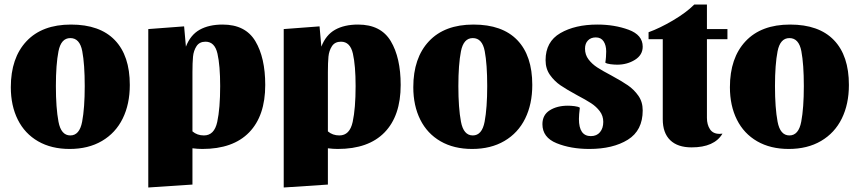

<svg xmlns="http://www.w3.org/2000/svg" viewBox="-20 -639 3815 852"><path d="M556 -262Q556 -177 524.5 -113Q493 -49 432.5 -13.5Q372 22 289 22Q208 22 149 -12Q90 -46 59 -108Q28 -170 28 -252Q28 -382 97.5 -456Q167 -530 295 -530Q423 -530 489.5 -461Q556 -392 556 -262ZM356 -257Q356 -354 345 -412Q334 -470 292 -470Q251 -470 239.5 -411.5Q228 -353 228 -257Q228 -160 239.5 -99Q251 -38 292 -38Q333 -38 344.5 -99Q356 -160 356 -257Z M1157 -262Q1157 -125 1085.5 -51.5Q1014 22 878 22Q857 22 834 19V180L638 193V-510L797 -522L805 -432Q825 -484 866 -507Q907 -530 968 -530Q1069 -530 1113 -456.5Q1157 -383 1157 -262ZM834 -319V-56Q855 -38 885 -38Q931 -38 944 -98Q957 -158 957 -257Q957 -348 945 -401Q933 -454 892 -454Q865 -454 852 -434Q839 -414 836.5 -387.5Q834 -361 834 -319Z M1758 -262Q1758 -125 1686.5 -51.5Q1615 22 1479 22Q1458 22 1435 19V180L1239 193V-510L1398 -522L1406 -432Q1426 -484 1467 -507Q1508 -530 1569 -530Q1670 -530 1714 -456.5Q1758 -383 1758 -262ZM1435 -319V-56Q1456 -38 1486 -38Q1532 -38 1545 -98Q1558 -158 1558 -257Q1558 -348 1546 -401Q1534 -454 1493 -454Q1466 -454 1453 -434Q1440 -414 1437.5 -387.5Q1435 -361 1435 -319Z M2342 -262Q2342 -177 2310.5 -113Q2279 -49 2218.5 -13.5Q2158 22 2075 22Q1994 22 1935 -12Q1876 -46 1845 -108Q1814 -170 1814 -252Q1814 -382 1883.5 -456Q1953 -530 2081 -530Q2209 -530 2275.5 -461Q2342 -392 2342 -262ZM2142 -257Q2142 -354 2131 -412Q2120 -470 2078 -470Q2037 -470 2025.5 -411.5Q2014 -353 2014 -257Q2014 -160 2025.5 -99Q2037 -38 2078 -38Q2119 -38 2130.5 -99Q2142 -160 2142 -257Z M2576 -423Q2576 -396 2591.5 -375.5Q2607 -355 2630 -340Q2653 -325 2693 -304Q2739 -279 2766 -260.5Q2793 -242 2812.5 -214.5Q2832 -187 2832 -149Q2832 -60 2766 -19Q2700 22 2595 22Q2513 22 2450 -3.5Q2387 -29 2387 -88Q2387 -129 2419.5 -149.5Q2452 -170 2500 -170Q2513 -170 2529.5 -168Q2546 -166 2553 -161Q2549 -129 2549 -111Q2549 -35 2602 -35Q2628 -35 2642.5 -52.5Q2657 -70 2657 -98Q2657 -125 2641.5 -145.5Q2626 -166 2603 -181Q2580 -196 2540 -217Q2494 -242 2467 -260.5Q2440 -279 2420.5 -306.5Q2401 -334 2401 -372Q2401 -454 2466.5 -492Q2532 -530 2631 -530Q2707 -530 2769.5 -507Q2832 -484 2832 -432Q2832 -395 2797.5 -373.5Q2763 -352 2719 -352Q2706 -352 2689.5 -354Q2673 -356 2666 -361Q2668 -372 2669 -386Q2670 -400 2670 -411Q2670 -438 2658.5 -455.5Q2647 -473 2624 -473Q2602 -473 2589 -459.5Q2576 -446 2576 -423Z M3061 -619H3117V-510H3208V-465H3117V-116Q3117 -86 3130.5 -65.5Q3144 -45 3173 -45Q3181 -45 3186 -46Q3150 15 3049 15Q2987 15 2954 -17Q2921 -49 2921 -110V-465H2858V-496Q2908 -514 2966.5 -548.5Q3025 -583 3061 -619Z M3747 -262Q3747 -177 3715.5 -113Q3684 -49 3623.5 -13.5Q3563 22 3480 22Q3399 22 3340 -12Q3281 -46 3250 -108Q3219 -170 3219 -252Q3219 -382 3288.5 -456Q3358 -530 3486 -530Q3614 -530 3680.5 -461Q3747 -392 3747 -262ZM3547 -257Q3547 -354 3536 -412Q3525 -470 3483 -470Q3442 -470 3430.5 -411.5Q3419 -353 3419 -257Q3419 -160 3430.5 -99Q3442 -38 3483 -38Q3524 -38 3535.5 -99Q3547 -160 3547 -257Z"/></svg>

Font: Sansita ExtraBold
Style: Regular
Weight: 800
Designer: Pablo Cosgaya
Foundry: Omnibus-Type
Version: Version 1.006